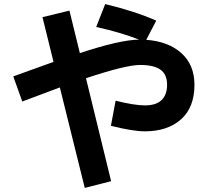

<svg xmlns="http://www.w3.org/2000/svg" viewBox="-20 -855 1040 940"><path d="M696 -660Q805 -652 868.5 -594.5Q932 -537 932 -440Q932 -329 866 -270.5Q800 -212 689 -212Q631 -212 523 -239L546 -362Q638 -339 690 -339Q744 -339 771 -365Q798 -391 798 -440Q798 -491 765.5 -514Q733 -537 666 -537Q596 -537 401 -472L524 32L395 65L273 -427L89 -358L45 -481L242 -552L188 -771L320 -803L371 -595Q567 -660 661 -661Q572 -696 451 -723L495 -835Q638 -801 745 -754Z"/></svg>

Font: IBM Plex Sans JP
Style: Bold
Weight: 700
Designer: Mike Abbink; Paul van der Laan; Pieter van Rosmalen; Wujin Sim; Yejin Wi; Jinhee Kim; Boomi Park; Yona Kim; Kichan Ma
Foundry: Sandoll Inc.
Version: Version 1.001